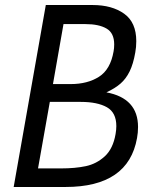

<svg xmlns="http://www.w3.org/2000/svg" viewBox="-20 -745 640 765"><path d="M162.5 -725H349Q426 -725 474.5 -690.5Q523 -656 523 -581Q523 -557.5 519 -536Q511 -490 496.5 -460.5Q482 -431 460.2 -412Q438.5 -393 404 -377Q530 -353.5 530 -239Q530 -216.5 526 -195Q491.5 0 241 0H34.5ZM440.5 -211Q443.5 -228.5 443.5 -242.5Q443.5 -296.5 405.8 -317.8Q368 -339 302 -339H178.5L131.5 -74H224Q279.5 -74 322 -83Q364.5 -92 397.5 -122.2Q430.5 -152.5 440.5 -211ZM432.5 -540Q435 -552.5 435 -568Q435 -613.5 404.5 -631.2Q374 -649 320.5 -649H233L191 -410H261.5Q328.5 -410 374.2 -439Q420 -468 432.5 -540Z"/></svg>

Font: JuliaMono Italic
Style: Regular
Weight: 400
Italic angle: -9°
Monospace: yes
Designer: cormullion
Foundry: corm
Version: Version 0.049; ttfautohint (v1.8.4)